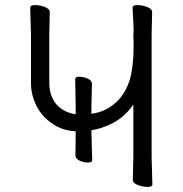

<svg xmlns="http://www.w3.org/2000/svg" viewBox="-20 -728 719 756"><path d="M340 -215V-204L343 -98Q343 -88 326.5 -88Q310 -88 293.5 -95.5Q277 -103 277 -116L278 -205V-211Q225 -214 188 -240Q145 -268 123.5 -311.5Q102 -355 102 -400V-592L99 -698Q99 -708 118 -708Q137 -708 156.5 -700.5Q176 -693 176 -680L174 -592V-404Q174 -343 209 -310Q237 -284 278 -278V-310L276 -416Q276 -426 292 -426Q308 -426 325 -418.5Q342 -411 342 -398L340 -309V-280Q370 -284 395 -296Q466 -332 491 -414Q506 -467 506 -542V-566Q506 -579 505 -592Q506 -599 506 -606V-619L502 -698Q502 -708 521 -708Q540 -708 559.5 -700.5Q579 -693 579 -680L577 -592V-109L580 -2Q580 8 561 8Q542 8 522.5 0.5Q503 -7 503 -20L505 -109V-316Q467 -262 411 -237Q376 -221 340 -215Z"/></svg>

Font: Moon Stars Kai T
Style: Regular
Weight: 400
Designer: GuiWonder
Version: Version 1.101